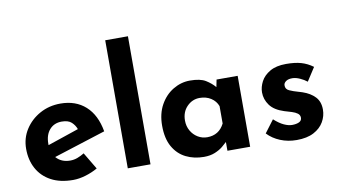

<svg xmlns="http://www.w3.org/2000/svg" viewBox="-78 -971 2055 1165"><g transform="rotate(-10 949.0 -388.5)"><path d="M287 12Q207 12 151.5 -18Q96 -48 67 -101Q38 -154 38 -223Q38 -289 72 -342Q106 -395 163 -426.5Q220 -458 290 -458Q384 -458 444.5 -403.5Q505 -349 523 -246L203 -144Q235 -107 290 -107Q313 -107 334.5 -115Q356 -123 377 -136L439 -32Q404 -12 363.5 0Q323 12 287 12ZM176 -222 368 -287Q359 -312 339 -330.5Q319 -349 279 -349Q232 -349 204 -317Q176 -285 176 -231Q176 -227 176 -222Z M625 -789H765V0H625Z M1093 12Q1032 12 982.5 -12.5Q933 -37 904 -88Q875 -139 875 -218Q875 -292 905 -346Q935 -400 984 -429.5Q1033 -459 1088 -459Q1152 -459 1185 -438.5Q1218 -418 1240 -392L1249 -437H1379V0H1239V-54Q1229 -44 1209.5 -28Q1190 -12 1161 0Q1132 12 1093 12ZM1133 -102Q1206 -102 1239 -168V-275Q1227 -307 1197.5 -326Q1168 -345 1128 -345Q1083 -345 1050 -311.5Q1017 -278 1017 -225Q1017 -190 1033 -162Q1049 -134 1075.5 -118Q1102 -102 1133 -102Z M1665 9Q1611 9 1564.5 -10Q1518 -29 1486 -63L1544 -140Q1576 -111 1603.5 -98.5Q1631 -86 1653 -86Q1679 -86 1696 -94Q1713 -102 1713 -120Q1713 -137 1699.5 -147Q1686 -157 1665 -163.5Q1644 -170 1620 -177Q1560 -196 1533.5 -232.5Q1507 -269 1507 -312Q1507 -345 1524.5 -378.5Q1542 -412 1580.5 -434.5Q1619 -457 1680 -457Q1735 -457 1773 -446Q1811 -435 1845 -410L1792 -328Q1773 -343 1749.5 -353.5Q1726 -364 1706 -365Q1679 -366 1664 -355.5Q1649 -345 1649 -331Q1648 -307 1671.5 -296.5Q1695 -286 1724 -278Q1731 -276 1737.5 -274Q1744 -272 1750 -270Q1797 -254 1825 -224.5Q1853 -195 1853 -146Q1853 -106 1832.5 -70.5Q1812 -35 1770.5 -13Q1729 9 1665 9Z"/></g></svg>

Font: Reem Kufi
Style: Bold
Weight: 700
Designer: Khaled Hosny
Version: Version 1.001